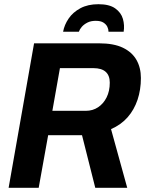

<svg xmlns="http://www.w3.org/2000/svg" viewBox="-20 -893 691 913"><path d="M21 0 142 -687H451Q521 -687 564.5 -666Q608 -645 629 -608Q650 -571 650 -522Q650 -466 634 -418.5Q618 -371 587 -335.5Q556 -300 508 -279L585 0H433L370 -250H209L164 0ZM229 -366H388Q421 -366 446.5 -383Q472 -400 487 -430Q502 -460 502 -500Q502 -534 482.5 -551.5Q463 -569 424 -569H265ZM280 -742Q286 -775 306.5 -805Q327 -835 362.5 -854Q398 -873 448 -873Q500 -873 528 -853Q556 -833 564.5 -803Q573 -773 568 -742H496Q496 -754 490.5 -765.5Q485 -777 472 -785.5Q459 -794 435 -794Q412 -794 395.5 -785.5Q379 -777 369 -765.5Q359 -754 355 -742Z"/></svg>

Font: Archivo SemiCondensed
Style: Bold Italic
Weight: 700
Width: 4
Italic angle: -10°
Designer: Hector Gatti
Foundry: Omnibus-Type
Version: Version 2.001